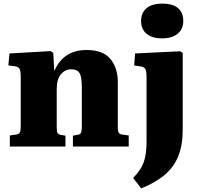

<svg xmlns="http://www.w3.org/2000/svg" viewBox="-20 -806 1092 1056"><path d="M34 0V-61L69 -66Q84 -68 89 -77Q94 -86 94 -113V-384Q94 -414 88 -426.5Q82 -439 59 -442L26 -446L32 -512L259 -525L273 -515L278 -420H281Q304 -473 347.5 -502Q391 -531 457 -531Q546 -531 587 -482Q628 -433 628 -353V-107Q628 -84 633.5 -75.5Q639 -67 658 -65L688 -61V0H381V-60L404 -64Q420 -66 425 -75Q430 -84 430 -106V-326Q430 -384 417 -404.5Q404 -425 372 -425Q339 -425 315.5 -398.5Q292 -372 292 -314V-108Q292 -85 296 -76Q300 -67 315 -64L340 -60V0ZM872 -595Q817 -595 786.5 -620Q756 -645 756 -691Q756 -735 785.5 -760.5Q815 -786 872 -786Q931 -786 959.5 -761Q988 -736 988 -690Q988 -646 957 -620.5Q926 -595 872 -595ZM757 230 712 173Q755 130 770.5 86Q786 42 786 -26V-382Q786 -414 779.5 -426Q773 -438 751 -441L718 -446L723 -512L971 -524L985 -515V-93Q985 -7 960 54Q935 115 884.5 157Q834 199 757 230Z"/></svg>

Font: Literata 36pt ExtraBold
Style: Regular
Weight: 800
Designer: Latin by Veronika Burian and Jose Scaglione. Greek by Irene Vlachou. Cyrillic by Vera Evstafieva.
Foundry: TypeTogether
Version: Version 3.002